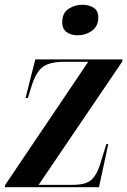

<svg xmlns="http://www.w3.org/2000/svg" viewBox="-32 -785 534 805"><path d="M-12 0 -10 -10 338 -526H238Q178 -526 149 -505.5Q120 -485 101 -426L85 -374H75L116 -536H482L480 -526L130 -10H273Q328 -10 351 -31Q374 -52 387 -94L414 -181H422L383 0ZM293 -637Q267 -637 248 -650Q229 -663 229 -691Q229 -731 255.5 -748Q282 -765 314 -765Q340 -765 360 -753Q380 -741 380 -712Q380 -675 353.5 -656Q327 -637 293 -637Z"/></svg>

Font: Noto Serif Display ExtraCondensed
Style: Bold Italic
Weight: 700
Width: 2
Italic angle: -12°
Designer: Monotype Design Team
Foundry: Monotype Imaging Inc.
Version: Version 2.009